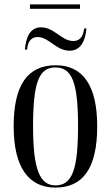

<svg xmlns="http://www.w3.org/2000/svg" viewBox="-20 -841 503 871"><path d="M116 -801H343V-821H116ZM93 -616H103C105 -644 116 -673 151 -673C202 -673 234 -611 296 -611C347 -611 368 -658 372 -712H362C358 -683 348 -655 312 -655C259 -655 227 -717 166 -717C115 -717 97 -669 93 -616ZM231 10C356 10 421 -77 421 -268C421 -453 356 -545 233 -545C104 -545 42 -454 42 -268C42 -79 112 10 231 10ZM232 0C160 0 130 -73 130 -268C130 -465 156 -535 231 -535C308 -535 334 -465 334 -268C334 -74 308 0 232 0Z"/></svg>

Font: Noto Serif Display ExtraCondensed
Style: Regular
Weight: 400
Width: 2
Designer: Monotype Design Team
Foundry: Monotype Imaging Inc.
Version: Version 2.009